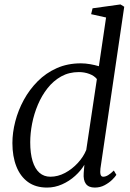

<svg xmlns="http://www.w3.org/2000/svg" viewBox="-20 -837 588 867"><path d="M433.5 -76Q431.5 -58.5 434.2 -48.8Q437 -39 446 -39Q456.5 -39 468.2 -46Q480 -53 494 -67L505.5 -47.5Q500.5 -39 486.5 -25.2Q472.5 -11.5 452.5 -0.8Q432.5 10 408 10Q380.5 10 368 -6.5Q355.5 -23 358 -56L361 -93Q345.5 -66.5 319.2 -42.8Q293 -19 260.2 -4.5Q227.5 10 192.5 10Q141 10 106.2 -15.2Q71.5 -40.5 53.8 -85.8Q36 -131 36 -191Q36 -238 49 -288.5Q62 -339 87.5 -385.8Q113 -432.5 150.2 -470Q187.5 -507.5 236.2 -529.2Q285 -551 345 -551Q365.5 -551 387 -547.2Q408.5 -543.5 426.5 -538L459 -758L391.5 -773L398 -799.5L524 -817L541 -806.5ZM417.5 -480Q405.5 -495 383.5 -503.2Q361.5 -511.5 336 -511.5Q291.5 -511.5 256.2 -491.8Q221 -472 194.8 -438.8Q168.5 -405.5 151 -364Q133.5 -322.5 125 -278.8Q116.5 -235 116.5 -194.5Q116.5 -144.5 127.2 -109.5Q138 -74.5 158.2 -56.8Q178.5 -39 207.5 -39Q241.5 -39 273.8 -56.2Q306 -73.5 331.5 -101.2Q357 -129 369.5 -160Z"/></svg>

Font: Merriweather 60pt Light
Style: Italic
Weight: 300
Italic angle: -7.8°
Version: Version 2.101